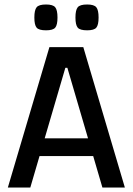

<svg xmlns="http://www.w3.org/2000/svg" viewBox="-20 -835 591 855"><path d="M15 0ZM395 -140H156L115 0H15L200 -625H351L536 0H436ZM372 -219 280 -533H271L179 -219ZM133 -757Q133 -790 143 -802.5Q153 -815 185 -815Q216 -815 226 -802.5Q236 -790 236 -757Q236 -724 226 -712Q216 -700 185 -700Q153 -700 143 -712Q133 -724 133 -757ZM316 -757Q316 -790 326 -802.5Q336 -815 368 -815Q399 -815 409 -802.5Q419 -790 419 -757Q419 -724 409 -712Q399 -700 368 -700Q336 -700 326 -712Q316 -724 316 -757Z"/></svg>

Font: Changa
Style: Regular
Weight: 400
Designer: Eduardo Rodriguez Tunni
Foundry: Eduardo Rodriguez Tunni
Version: Version 2.002; ttfautohint (v1.5.10-5e6f)